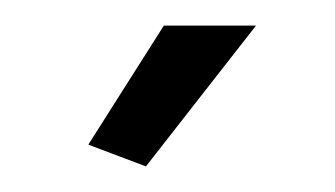

<svg xmlns="http://www.w3.org/2000/svg" viewBox="-20 -750 262 150"><path d="M94 -620 49 -637 108 -730H180Z"/></svg>

Font: IngvarSans
Style: Regular
Weight: 400
Version: Version 1.000